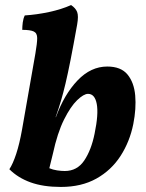

<svg xmlns="http://www.w3.org/2000/svg" viewBox="-20 -730 576 759"><path d="M261 -710Q279 -698 285 -682.5Q291 -667 285 -633Q270 -549 259 -493.5Q248 -438 239 -400Q230 -362 221 -331.5Q212 -301 200 -267H201Q234 -357 286.5 -412Q339 -467 404 -467Q458 -467 484 -435.5Q510 -404 514.5 -352.5Q519 -301 507 -240Q493 -170 456.5 -113.5Q420 -57 361 -24Q302 9 221 9H220Q151 9 101 -9Q51 -27 17 -61Q31 -82 44 -121.5Q57 -161 67 -217L120 -519Q127 -560 127 -579.5Q127 -599 113.5 -605.5Q100 -612 68 -612Q68 -626 70 -641.5Q72 -657 78 -669Q125 -672 174 -682.5Q223 -693 261 -710ZM189 -122 175 -65Q189 -59 205.5 -56.5Q222 -54 236 -54Q285 -54 313 -95.5Q341 -137 354 -202Q370 -279 362.5 -319Q355 -359 328 -359Q311 -359 285 -334Q259 -309 233 -257Q207 -205 189 -122Z"/></svg>

Font: Vollkorn
Style: Bold Italic
Weight: 700
Italic angle: -11°
Designer: Friedrich Althausen
Foundry: Friedrich Althausen
Version: Version 5.000; ttfautohint (v1.8.3)